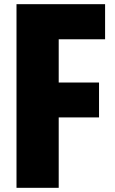

<svg xmlns="http://www.w3.org/2000/svg" viewBox="-20 -826 551 919"><path d="M59 73V-806H483V-638H261V-431H454V-264H261V73Z"/></svg>

Font: Farlight84_Sys_V01
Style: Bold
Weight: 700
Designer: Monotype Design Team, Nadine Chahine and Nizar Qandah
Foundry: Monotype Imaging Inc.
Version: Version 2.004;October 31, 2024;FontCreator 14.0.0.2814 64-bi